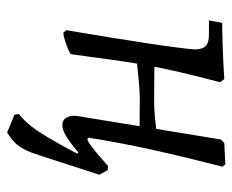

<svg xmlns="http://www.w3.org/2000/svg" viewBox="-78 -418 665 550"><g transform="rotate(90 255.0 -142.5)"><path d="M73 9 66 0Q76 -59 86 -120Q96 -181 104 -234.5Q112 -288 116.5 -324Q121 -360 121 -368Q121 -389 111.5 -398.5Q102 -408 79 -408H38L45 -446Q70 -446 115 -447.5Q160 -449 206 -452L215 -440Q199 -379 187 -328Q175 -277 166.5 -230Q158 -183 151 -132L135 -14Q135 -11 122.5 -5.5Q110 0 95.5 4.5Q81 9 73 9ZM126 -198 134 -252Q167 -252 200 -251.5Q233 -251 266 -251Q292 -251 317.5 -253.5Q343 -256 387 -262L382 -209L259 -210Q251 -210 229.5 -208.5Q208 -207 180 -204Q152 -201 126 -198ZM467 -118 480 -94Q443 -57 415.5 -33.5Q388 -10 369.5 1Q351 12 338 12Q323 12 316 -0.5Q309 -13 312 -32L379 -442L389 -452L450 -455L457 -447Q428 -334 408 -243Q388 -152 374 -64L377 -60Q382 -60 389 -64.5Q396 -69 411.5 -81.5Q427 -94 455 -119ZM359 170 308 149 306 137Q326 120 340 102.5Q354 85 372 55Q390 25 420 -31L394 -51L480 -94L424 79Q416 104 407.5 120.5Q399 137 388 148Q377 159 359 170Z"/></g></svg>

Font: Alegreya
Style: Italic
Weight: 400
Italic angle: -7°
Designer: Juan Pablo del Peral
Foundry: Huerta Tipografica
Version: Version 2.009